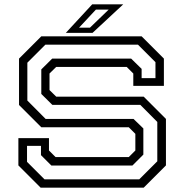

<svg xmlns="http://www.w3.org/2000/svg" viewBox="-20 -868 852 888"><path d="M168 0 65 -103V-229H206.5V-172L237 -141.5H575.5L606 -172V-249L575.5 -279.5H171L68 -382.5V-597L171 -700H635L738 -597V-471H596.5V-528L566 -558.5H240L209 -528V-451.5L240 -421H644.5L747.5 -318V-103L644.5 0ZM186 -38.5H624L707.5 -122V-304L629 -383H222L171 -433.5V-547L221.5 -597H586.5L635 -549.5V-506.5H699V-580.5L618 -661.5H190L106.5 -578V-403L191 -318H597.5L643 -274V-153L592.5 -102.5H217.5L169.5 -150.5V-193.5H105V-119.5ZM284.5 -716 406.5 -848H550L408 -716ZM345.5 -740H396L482.5 -823.5H423.5Z"/></svg>

Font: Tourney Expanded
Style: Regular
Weight: 400
Width: 7
Designer: Tyler Finck
Foundry: Etcetera Type Co
Version: Version 1.010; ttfautohint (v1.8.3)